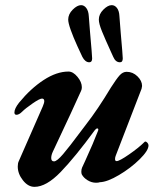

<svg xmlns="http://www.w3.org/2000/svg" viewBox="-20 -712 636 746"><path d="M49 -65Q49 -78 53 -86L146 -298Q152 -312 152 -319Q152 -329 143 -329Q134 -329 106.5 -310Q79 -291 66 -278Q54 -266 44 -266Q36 -266 36 -275Q36 -290 54 -313Q99 -368 149.5 -401Q200 -434 246 -434Q264 -434 281 -413.5Q298 -393 298 -373Q298 -365 295 -359Q269 -300 185 -122Q179 -109 179 -98Q179 -85 190 -85Q201 -85 225 -113Q249 -141 292 -199L314 -228Q360 -287 411 -372Q432 -405 444.5 -419Q457 -433 472 -433Q496 -433 514 -415.5Q532 -398 532 -378Q532 -375 530 -367L430 -108Q427 -101 427 -94Q427 -86 433 -86Q444 -86 481.5 -112Q519 -138 540 -159Q543 -162 544 -162Q549 -162 553 -157Q557 -152 557 -147Q557 -127 522.5 -93Q488 -59 442.5 -32Q397 -5 368 -4Q363 -2 353 -2Q336 -2 320.5 -11.5Q305 -21 298 -34Q296 -38 296 -45Q296 -54 299 -61L311 -87Q343 -157 361 -204L362 -208Q362 -213 358 -213Q354 -213 349 -207Q272 -102 216 -44Q160 14 114 14Q89 14 69 -11.5Q49 -37 49 -65ZM300 -491Q296 -499 280.5 -533Q265 -567 255 -595Q245 -623 245 -636Q245 -657 262.5 -674.5Q280 -692 295 -692Q307 -692 315.5 -680.5Q324 -669 325 -649L330 -585Q338 -495 338 -485Q338 -470 327 -470Q311 -470 300 -491ZM420 -491 410 -513Q389 -559 376.5 -589.5Q364 -620 364 -636Q364 -657 381.5 -674.5Q399 -692 414 -692Q426 -692 434.5 -681Q443 -670 444 -649L449 -585Q457 -495 457 -485Q457 -470 446 -470Q429 -470 420 -491Z"/></svg>

Font: EB Garamond
Style: Bold Italic
Weight: 700
Italic angle: -17.2°
Designer: Georg Duffner and Octavio Pardo
Foundry: Georg Duffner
Version: Version 1.000